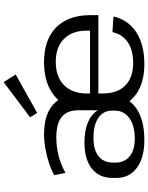

<svg xmlns="http://www.w3.org/2000/svg" viewBox="102 -914 820 1064"><g transform="rotate(-90 512.0 -382.0)"><path d="M267 8Q170 8 114 -33.5Q58 -75 58 -147V-168Q58 -243 110 -283.5Q162 -324 255 -324Q320 -324 365.5 -305Q411 -286 433 -250V-357Q433 -420 396 -450Q359 -480 282 -480Q230 -480 180 -467Q130 -454 86 -429L73 -491Q102 -508 140.5 -520.5Q179 -533 221 -540.5Q263 -548 301 -548Q372 -548 421 -525.5Q470 -503 495.5 -459.5Q521 -416 521 -354V-204Q521 -100 456 -46Q391 8 267 8ZM276 -45Q347 -45 389 -75Q431 -105 431 -156V-170Q431 -219 391.5 -246.5Q352 -274 281 -274Q214 -274 178.5 -246Q143 -218 143 -166V-152Q143 -102 178 -73.5Q213 -45 276 -45ZM689 8Q609 8 552 -20Q495 -48 465 -102Q435 -156 435 -232V-308Q435 -383 466.5 -436.5Q498 -490 557.5 -519Q617 -548 700 -548Q824 -548 892 -481Q960 -414 960 -292V-247H509V-293H888L874 -275V-313Q874 -393 828 -438Q782 -483 702 -483Q619 -483 572.5 -437.5Q526 -392 526 -311V-223Q526 -141 570.5 -97.5Q615 -54 695 -54Q766 -54 810 -84Q854 -114 866 -169L953 -163Q933 -80 864 -36Q795 8 689 8ZM631 -705 418 -586 394 -625 589 -772Z"/></g></svg>

Font: Pathway Extreme 72pt Medium
Style: Regular
Weight: 500
Designer: Eduardo Rodriguez Tunni
Foundry: Eduardo Rodriguez Tunni
Version: Version 1.001;gftools[0.9.26]